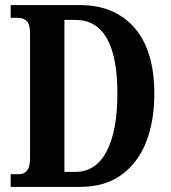

<svg xmlns="http://www.w3.org/2000/svg" viewBox="-20 -734 670 754"><path d="M22 0V-50H56Q75 -50 86.5 -64.5Q98 -79 98 -113V-603Q98 -639 85 -651.5Q72 -664 50 -664H22V-714H294Q430 -714 508 -625Q586 -536 586 -366Q586 -256 553 -174Q520 -92 455 -46Q390 0 294 0ZM275 -59Q357 -59 399 -140Q441 -221 441 -366Q441 -656 275 -656H233V-59Z"/></svg>

Font: Noto Serif Ethiopic ExtraCondensed
Style: Bold
Weight: 700
Width: 2
Designer: Monotype Design Team
Foundry: Monotype Imaging Inc.
Version: Version 2.102; ttfautohint (v1.8.4.7-5d5b)